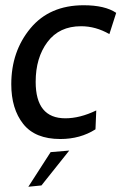

<svg xmlns="http://www.w3.org/2000/svg" viewBox="-20 -520 463 732"><path d="M210 10Q114 10 68.5 -47.5Q23 -105 23 -199Q23 -324 96 -412Q169 -500 299 -500Q380 -500 423 -471L397 -390Q345 -420 289 -420Q206 -420 161 -360Q116 -300 116 -208Q116 -69 229 -69Q285 -69 347 -99L344 -27Q286 10 210 10ZM244 54 138 187 88 192 173 60Z"/></svg>

Font: Cabin
Style: Italic
Weight: 400
Designer: Pablo Impallari
Foundry: Pablo Impallari. www.impallari.com Igino Marini. www.ikern.com
Version: Version 1.005